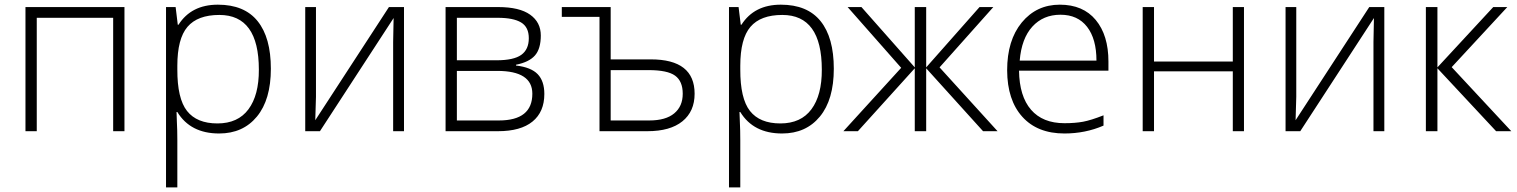

<svg xmlns="http://www.w3.org/2000/svg" viewBox="-20 -561 6487 821"><path d="M137.2 0H88.9V-530.8H512.2V0H463.9V-484.9H137.2Z M1086.9 -263.2Q1086.9 -497.1 918 -497.1Q825.2 -497.1 781.7 -446.3Q738.3 -395.5 738.3 -279.8V-264.2Q737.8 -139.6 779.8 -86.4Q821.8 -33.2 909.7 -33.2Q997.6 -33.2 1042.5 -93.8Q1087.4 -154.3 1086.9 -263.2ZM917 9.8Q794.4 9.8 738.3 -82H734.9L736.3 -41Q738.3 -4.9 738.3 38.1V240.2H689.9V-530.8H731L740.2 -455.1H743.2Q797.9 -541 911.6 -541Q1024.9 -541 1081.5 -470.7Q1138.2 -400.4 1138.2 -267.1Q1138.2 -134.8 1078.6 -62.5Q1019 9.8 917 9.8Z M1331.1 -530.8V-147L1328.1 -46.9L1643.1 -530.8H1707.5V0H1661.1V-381.3L1663.1 -483.9L1348.1 0H1285.2V-530.8Z M2108.4 -484.9H1933.6V-303.2H2102.5Q2176.8 -303.2 2209 -326.4Q2241.2 -349.6 2241.2 -397.5Q2241.2 -445.3 2208 -465.1Q2174.8 -484.9 2108.4 -484.9ZM2256.3 -160.2Q2256.3 -257.8 2106.4 -257.8H1933.6V-45.9H2113.3Q2256.3 -45.9 2256.3 -160.2ZM2186.5 -284.2V-280.8Q2250.5 -273.4 2279.1 -243.9Q2307.6 -214.4 2307.6 -159.2Q2307.6 -82.5 2257.1 -41.3Q2206.5 0 2109.4 0H1885.3V-530.8H2110.4Q2201.2 -530.8 2246.8 -498.3Q2292.5 -465.8 2292.5 -409.2Q2292.5 -352.5 2267.6 -324Q2242.7 -295.4 2186.5 -284.2Z M2591.3 -261.2V-45.9H2756.3Q2826.7 -45.9 2863 -76.2Q2899.4 -106.4 2899.4 -160.2Q2899.4 -213.9 2866.7 -237.5Q2834 -261.2 2753.4 -261.2ZM2591.3 -307.1H2763.2Q2950.2 -307.1 2950.2 -160.2Q2950.2 -84.5 2897.9 -42.2Q2845.7 0 2748.5 0H2543.5V-488.8H2382.3V-530.8H2591.3Z M3494.1 -263.2Q3494.1 -497.1 3325.2 -497.1Q3232.4 -497.1 3189 -446.3Q3145.5 -395.5 3145.5 -279.8V-264.2Q3145 -139.6 3187 -86.4Q3229 -33.2 3316.9 -33.2Q3404.8 -33.2 3449.7 -93.8Q3494.6 -154.3 3494.1 -263.2ZM3324.2 9.8Q3201.7 9.8 3145.5 -82H3142.1L3143.6 -41Q3145.5 -4.9 3145.5 38.1V240.2H3097.2V-530.8H3138.2L3147.5 -455.1H3150.4Q3205.1 -541 3318.8 -541Q3432.1 -541 3488.8 -470.7Q3545.4 -400.4 3545.4 -267.1Q3545.4 -134.8 3485.8 -62.5Q3426.3 9.8 3324.2 9.8Z M3891.6 -530.8H3940.4V-272.9L4168.5 -530.8H4227.5L3997.6 -272.9L4245.6 0H4183.6L3940.4 -269V0H3891.6V-269L3648.4 0H3586.4L3833.5 -271L3604.5 -530.8H3663.6L3891.6 -272.9Z M4340.3 -301.8H4668.5Q4668.5 -394.5 4628.4 -446.3Q4588.4 -498 4514.6 -498Q4440.9 -498 4394.5 -447.3Q4348.1 -396.5 4340.3 -301.8ZM4286.6 -260.7Q4286.6 -388.7 4349.1 -464.8Q4412.1 -541 4511.7 -541Q4611.3 -541 4665.5 -475.6Q4719.7 -410.2 4719.7 -297.9V-258.8H4337.4Q4338.9 -149.4 4388.7 -91.8Q4438.5 -34.2 4531.7 -34.2Q4577.1 -34.2 4611.3 -40.5Q4645.5 -46.9 4698.7 -67.9V-23.9Q4621.1 9.8 4531.7 9.8Q4416 9.8 4351.6 -61.5Q4287.1 -132.8 4286.6 -260.7Z M4914.6 -530.8V-297.9H5251.5V-530.8H5299.3V0H5251.5V-255.9H4914.6V0H4866.2V-530.8Z M5522.9 -530.8V-147L5520 -46.9L5835 -530.8H5899.4V0H5853V-381.3L5855 -483.9L5540 0H5477.1V-530.8Z M6126.5 0H6077.1V-530.8H6126.5V-272.9L6365.2 -530.8H6425.3L6187.5 -273.9L6442.4 0H6377.4L6126.5 -269Z"/></svg>

Font: OpenSans-Light
Style: Regular
Weight: 300
Foundry: Ascender Corporation
Version: Version 1.10